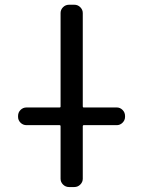

<svg xmlns="http://www.w3.org/2000/svg" viewBox="-20 -794 585 794"><path d="M89.8 -276.4Q75.2 -276.4 64.9 -286.6Q54.7 -296.9 54.7 -310.5V-314.5Q54.7 -329.1 64.9 -339.4Q75.2 -349.6 89.8 -349.6H226.6Q230.5 -349.6 230.5 -353.5V-740.2Q230.5 -753.9 240.7 -764.2Q251 -774.4 265.6 -774.4H287.1Q301.8 -774.4 312 -764.2Q322.3 -753.9 322.3 -740.2V-353.5Q322.3 -349.6 326.2 -349.6H462.9Q476.6 -349.6 486.8 -339.4Q497.1 -329.1 497.1 -314.5V-310.5Q497.1 -296.9 486.8 -286.6Q476.6 -276.4 462.9 -276.4H326.2Q322.3 -276.4 322.3 -271.5V-54.7Q322.3 -41 312 -30.8Q301.8 -20.5 287.1 -20.5H265.6Q251 -20.5 240.7 -30.8Q230.5 -41 230.5 -54.7V-271.5Q230.5 -276.4 226.6 -276.4Z"/></svg>

Font: Gen Jyuu GothicL Regular
Style: Regular
Weight: 400
Designer: [Source Han Sans]
Ryoko NISHIZUKA  (kana & ideographs); Paul D. Hunt (Latin, Greek & Cyrillic); Wenlong ZHANG  (bopomofo
Version: Version 1.002.20150607